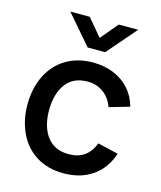

<svg xmlns="http://www.w3.org/2000/svg" viewBox="-116 -855 801 954"><g transform="rotate(15 284.0 -377.5)"><path d="M126.5 -770H226.5L301 -681.5L375.5 -770H475.5L346 -620H256ZM40 -270Q40.5 -353.5 72.2 -418.2Q104 -483 163.2 -519Q222.5 -555 302.5 -555Q361 -555 409.2 -535Q457.5 -515 490.2 -478Q523 -441 536.5 -390.5L432.5 -360.5Q417 -405.5 381.8 -431Q346.5 -456.5 301 -456.5Q227 -456.5 189.2 -405.8Q151.5 -355 151 -270Q151.5 -184 190 -133.8Q228.5 -83.5 301 -83.5Q350 -83.5 381.8 -106.2Q413.5 -129 430.5 -173.5L536.5 -148.5Q510 -69 449 -27Q388 15 301 15Q220 15 161.2 -21.5Q102.5 -58 71.5 -122.5Q40.5 -187 40 -270Z"/></g></svg>

Font: Manrope KiralyPet SmBd KiralyPet
Style: Regular
Weight: 600
Designer: Mikhail Sharanda
Foundry: Mikhail Sharanda
Version: Version 4.502